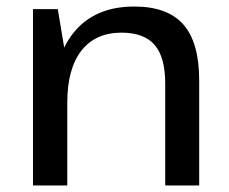

<svg xmlns="http://www.w3.org/2000/svg" viewBox="-20 -568 702 588"><path d="M486 -312Q486 -393 453.5 -430.5Q421 -468 352 -468Q272 -468 229 -412.5Q186 -357 186 -253L143 -181V-247Q143 -393 207.5 -470.5Q272 -548 391 -548Q493 -548 541.5 -493Q590 -438 590 -322V0H486ZM81 -540H157L186 -366V0H81Z"/></svg>

Font: Pathway Extreme Medium
Style: Regular
Weight: 500
Designer: Eduardo Rodriguez Tunni
Foundry: Eduardo Rodriguez Tunni
Version: Version 1.001;gftools[0.9.26]